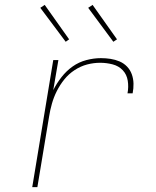

<svg xmlns="http://www.w3.org/2000/svg" viewBox="-20 -766 640 786"><path d="M112 0 198 -520H219L198 -397Q212 -425 232 -450.5Q252 -476 277.5 -494Q303 -512 333.5 -520Q364 -528 393 -528Q413 -528 432.5 -525Q452 -522 469.5 -514.5Q487 -507 500 -493.5Q513 -480 519.5 -462Q526 -444 526.5 -424Q527 -404 523 -384H502Q507 -410 503 -435.5Q499 -461 482.5 -478.5Q466 -496 441 -502.5Q416 -509 390 -509Q363 -509 336.5 -502Q310 -495 285.5 -479Q261 -463 243 -440.5Q225 -418 212.5 -393Q200 -368 192.5 -341.5Q185 -315 181 -289L133 0ZM444 -595 341 -734 359 -746 459 -605ZM249 -595 145 -734 163 -746 263 -605Z"/></svg>

Font: Iosevka Thin Extended
Style: Italic
Weight: 100
Width: 7
Italic angle: -9°
Monospace: yes
Designer: Belleve Invis
Foundry: Belleve Invis
Version: Version 32.5.0; ttfautohint (v1.8.4)